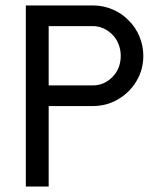

<svg xmlns="http://www.w3.org/2000/svg" viewBox="-20 -686 579 706"><path d="M75 0V-666H321Q359 -666 393.5 -651.5Q428 -637 452 -612Q478 -587 492.5 -552.5Q507 -518 507 -481Q507 -430 482 -388Q457 -346 414.5 -321Q372 -296 321 -296H159V0ZM159 -372H321Q363 -372 393.5 -403Q424 -434 424 -481Q424 -504 415.5 -524.5Q407 -545 394 -558Q362 -590 321 -590H159Z"/></svg>

Font: Lil Grotesk Medium
Style: Regular
Weight: 500
Designer: Bastien Sozeau
Foundry: NBR — Bastien Sozeau
Version: Version 3.003; ttfautohint (v1.8.4.7-5d5b);gftools[0.9.33]